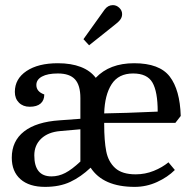

<svg xmlns="http://www.w3.org/2000/svg" viewBox="-20 -723 748 750"><path d="M26 -107Q26 -172 74 -209.5Q122 -247 213 -253L294 -259V-340Q294 -390 273 -413Q252 -436 206 -436Q166 -436 144 -424Q122 -412 122 -391Q122 -365 153 -354Q153 -331 138.5 -318.5Q124 -306 96 -306Q70 -306 54 -322Q38 -338 38 -364Q38 -415 83.5 -445.5Q129 -476 206 -476Q258 -476 295.5 -461.5Q333 -447 354 -419Q408 -476 504 -476Q603 -476 643 -424Q683 -372 686 -270L665 -243H387V-238Q387 -173 395 -132Q403 -91 430 -66.5Q457 -42 510 -42Q547 -42 580.5 -55.5Q614 -69 638 -89L663 -59Q635 -31 593.5 -12Q552 7 506 7Q383 7 334 -68Q296 -32 254.5 -12.5Q213 7 156 7Q94 7 60 -23Q26 -53 26 -107ZM596 -287Q596 -365 575.5 -400.5Q555 -436 500 -436Q443 -436 416 -394Q389 -352 387 -280Q462 -281 596 -287ZM294 -92V-218L215 -211Q168 -207 141 -181.5Q114 -156 114 -116Q114 -34 181 -34Q209 -34 235 -47.5Q261 -61 294 -92ZM389 -686Q402 -703 421 -703Q435 -703 446 -692.5Q457 -682 457 -668Q457 -657 451 -648Q445 -639 432 -629L328 -546L306 -570Z"/></svg>

Font: Caladea
Style: Regular
Weight: 400
Designer: Carolina Giovagnoli and Andres Torresi
Foundry: Carolina Giovagnoli & Andres Torresi
Version: Version 1.001